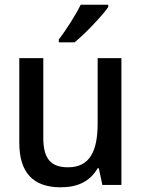

<svg xmlns="http://www.w3.org/2000/svg" viewBox="-20 -786 603 816"><path d="M230 -618V-606H297C342 -643 414 -718 440 -756V-766H323C301 -721 263 -662 230 -618ZM238 10C309 10 362 -14 395 -71H400L415 0H496V-539H395V-262C395 -144 362 -75 269 -75C193 -75 164 -115 164 -201V-539H62V-180C62 -53 120 10 238 10Z"/></svg>

Font: Noto Sans Mono SemiCondensed Medium
Style: Regular
Weight: 500
Width: 4
Designer: Monotype Design Team
Foundry: Monotype Imaging Inc.
Version: Version 2.014